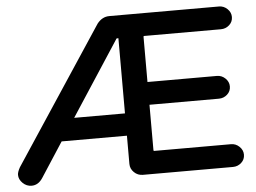

<svg xmlns="http://www.w3.org/2000/svg" viewBox="-58 -754 1109 832"><g transform="rotate(-5 496.0 -338.5)"><path d="M-8 -39Q-8 -51 3 -71L393 -662Q415 -690 446 -690H923Q944 -690 959.5 -675Q975 -660 975 -640Q975 -619 959.5 -605Q944 -591 923 -591H589Q587 -591 586.5 -590Q586 -589 586 -586V-391H888Q909 -391 924.5 -376Q940 -361 940 -341Q940 -320 924.5 -306Q909 -292 888 -292H586V-96Q586 -93 586.5 -92Q587 -91 589 -91H923Q944 -91 959.5 -76Q975 -61 975 -41Q975 -20 959.5 -6Q944 8 923 8H531Q509 8 493 -7.5Q477 -23 477 -44V-167H193L95 -16Q76 13 47 13Q25 13 8.5 -3Q-8 -19 -8 -39ZM477 -264V-591H473Q470 -591 468.5 -590Q467 -589 466 -586L256 -264Z"/></g></svg>

Font: 寒蝉全圆体 Bold
Style: Regular
Weight: 700
Designer: Warren2060
      Designed by Motoya company      

      [Varela Round]
      Joe Prince(Latin component); Avraham Cornf
Foundry: ChillType
Version: Version 3.200